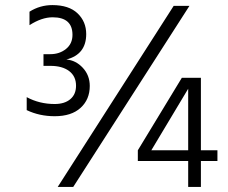

<svg xmlns="http://www.w3.org/2000/svg" viewBox="-20 -735 898 755"><path d="M268 0H207L663 -712H725ZM333 -397Q333 -344 297 -311Q261 -278 195 -278Q135 -278 85 -302V-353Q135 -326 195 -326Q234 -326 256.5 -345Q279 -364 279 -398Q279 -435 252 -455.5Q225 -476 178 -476H151V-522H178Q214 -522 239.5 -542.5Q265 -563 265 -598Q265 -667 187 -667Q144 -667 96 -636V-689Q137 -715 186 -715Q251 -715 285 -682.5Q319 -650 319 -601Q319 -521 241 -501Q278 -498 305.5 -468.5Q333 -439 333 -397ZM575 -144H720V-386ZM770 0H720V-102H522V-144L695 -429H770V-144H835V-102H770Z"/></svg>

Font: Hind Guntur Light
Style: Regular
Weight: 300
Designer: Manushi Parikh, Hitesh Malaviya
Foundry: Indian Type Foundry
Version: Version 1.002;PS 1.0;hotconv 1.0.86;makeotf.lib2.5.63406; tt